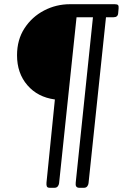

<svg xmlns="http://www.w3.org/2000/svg" viewBox="-20 -720 584 913"><path d="M217 173Q206 173 203 167Q200 161 201 149L241 -247Q159 -258 110 -315Q61 -372 61 -457Q61 -531 96.5 -585.5Q132 -640 189.5 -670Q247 -700 313 -700H526Q538 -700 541.5 -695.5Q545 -691 544 -680L542 -658Q541 -638 520 -638H484L401 151Q400 160 394.5 166.5Q389 173 379 173H357Q337 173 340 149L422 -638H344L261 151Q260 160 254.5 166.5Q249 173 239 173Z"/></svg>

Font: Asap SemiBold
Style: Italic
Weight: 600
Italic angle: -6°
Designer: Pablo Cosgaya
Foundry: Omnibus-Type
Version: Version 3.001; ttfautohint (v1.8.3)